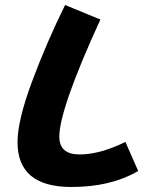

<svg xmlns="http://www.w3.org/2000/svg" viewBox="-20 -731 592 767"><path d="M265 16Q50 16 50 -163Q50 -249 107.5 -404Q165 -559 240 -711L381 -653Q217 -295 217 -185Q217 -114 298 -114Q379 -114 481 -164L532 -48Q423 16 265 16Z"/></svg>

Font: FiraGO ExtraBold
Style: Regular
Weight: 800
Designer: bBox Type
Foundry: bBox Type GmbH
Version: Version 1.001;PS 001.001;hotconv 1.0.88;makeotf.lib2.5.64775